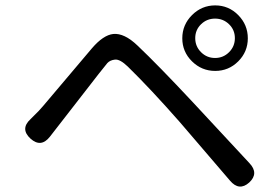

<svg xmlns="http://www.w3.org/2000/svg" viewBox="-20 -742 1040 712"><path d="M904 -65Q867 -32 833 -72L647 -289Q538 -413 454 -495Q425 -523 406.5 -521Q388 -519 378 -508Q362 -488 346 -468L165 -235Q132 -193 93 -228Q54 -264 93 -300L106 -313Q124 -330 140 -349L321 -563Q363 -612 400 -616Q441 -620 490 -573Q566 -501 695 -363L905 -137Q941 -99 904 -65ZM778 -479Q728 -479 692 -514.5Q656 -550 656 -600Q656 -650 692 -686Q728 -722 778 -722Q828 -722 863.5 -686Q899 -650 899 -600Q899 -550 863.5 -514.5Q828 -479 778 -479ZM777.5 -527Q808 -527 829.5 -548.5Q851 -570 851 -600.5Q851 -631 829.5 -652Q808 -673 777.5 -673Q747 -673 725.5 -652Q704 -631 704 -600.5Q704 -570 725.5 -548.5Q747 -527 777.5 -527Z"/></svg>

Font: Resource Han Rounded CN
Style: Regular
Weight: 400
Designer: Cyano Hao (round all glyphs); Ryoko NISHIZUKA  (kana, bopomofo & ideographs); Paul D. Hunt (Latin, Greek & Cyrillic); Sa
Foundry: Cyano Hao
Version: 0.990